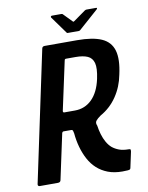

<svg xmlns="http://www.w3.org/2000/svg" viewBox="-90 -877 725 942"><g transform="rotate(-10 273.0 -406.5)"><path d="M31 0Q26 0 23.5 -3Q21 -6 22 -11L160 -662Q162 -673 174 -673H335Q413 -673 457 -653.5Q501 -634 514 -589.5Q527 -545 510 -470Q499 -412 467 -364.5Q435 -317 385 -289Q369 -278 361 -268Q353 -258 360 -243Q363 -221 369.5 -199Q376 -177 386.5 -158.5Q397 -140 411 -128Q426 -116 445 -109Q464 -102 491 -102Q499 -102 500.5 -100Q502 -98 501 -89L484 -10Q483 -6 481 -4Q479 -2 470.5 -1Q462 0 443 0Q402 0 371 -12Q340 -24 317 -45Q295 -65 279.5 -93.5Q264 -122 254.5 -156Q245 -190 242 -225Q241 -228 239.5 -236Q238 -244 231 -244H192Q189 -244 186.5 -241Q184 -238 183 -230L136 -11Q134 0 121 0ZM206 -343Q205 -335 213 -335H265Q315 -335 350 -369.5Q385 -404 399 -469Q410 -521 403 -547Q396 -573 373.5 -583Q351 -593 314 -593H267Q263 -593 261 -591.5Q259 -590 258 -584ZM297 -716Q292 -716 291 -719L229 -805Q228 -808 229.5 -810.5Q231 -813 235 -813H282Q287 -813 289 -810L330 -768Q333 -763 339 -768L398 -810Q403 -813 407 -813H454Q459 -813 459 -810.5Q459 -808 456 -805L359 -719Q356 -716 351 -716Z"/></g></svg>

Font: Glory SemiBold
Style: Italic
Weight: 600
Italic angle: -12°
Designer: Robert Leuschke
Foundry: Robert Leuschke
Version: Version 1.011